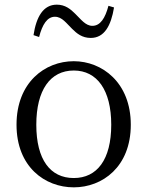

<svg xmlns="http://www.w3.org/2000/svg" viewBox="-20 -791 634 825"><path d="M297 14C420 14 542 -74 542 -255C542 -437 418 -528 297 -528C173 -528 51 -437 51 -255C51 -74 173 14 297 14ZM297 -26C196 -26 136 -105 136 -255C136 -404 196 -488 297 -488C397 -488 458 -404 458 -255C458 -105 397 -26 297 -26ZM124 -640 148 -632C162 -686 183 -719 216 -719C247 -719 266 -690 290 -667C310 -647 333 -628 370 -628C428 -628 457 -680 470 -759L446 -766C432 -713 411 -680 377 -680C347 -680 327 -709 303 -732C283 -752 260 -771 224 -771C166 -771 136 -719 124 -640Z"/></svg>

Font: Source Han Serif K
Style: Regular
Weight: 400
Designer: Ryoko NISHIZUKA 西塚涼子 (kana & ideographs); Frank Grießhammer (Latin, Greek & Cyrillic); Wenlong ZHANG 张文龙 (bopomofo); San
Foundry: Adobe Systems Incorporated
Version: Version 1.001;PS 1.001;hotconv 16.6.54;makeotf.lib2.5.65590